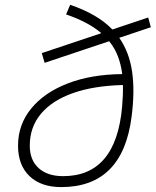

<svg xmlns="http://www.w3.org/2000/svg" viewBox="-20 -760 641 790"><path d="M252 -700.7 268.6 -740.2Q381.3 -702.1 442.4 -638.7L589.8 -688L600.6 -647.9L470.7 -604.5Q511.7 -545.9 523.4 -466.1Q535.2 -386.2 521.5 -280.3Q484.9 9.8 231.9 9.8Q148.4 9.8 101.3 -35.4Q54.2 -80.6 54.2 -160.6Q54.2 -247.1 108.2 -313.2Q162.1 -379.4 258.8 -416.7Q355.5 -454.1 482.9 -455.1Q478 -494.1 465.3 -527.8Q452.6 -561.5 429.2 -590.3L163.6 -501.5L151.9 -541.5L397 -623.5Q344.2 -668.9 252 -700.7ZM485.8 -410.2Q366.2 -407.2 280.3 -377Q194.3 -346.7 148.4 -291.7Q102.5 -236.8 102.5 -160.6Q102.5 -101.6 138.9 -68.4Q175.3 -35.2 239.7 -35.2Q457 -35.2 482.4 -320.3Q484.4 -344.2 485.4 -366.7Q486.3 -389.2 485.8 -410.2Z"/></svg>

Font: Cascadia Code NF ExtraLight
Style: Italic
Weight: 200
Italic angle: -10°
Monospace: yes
Designer: Aaron Bell
Foundry: Saja Typeworks
Version: Version 2404.023; ttfautohint (v1.8.4)